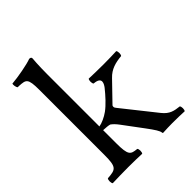

<svg xmlns="http://www.w3.org/2000/svg" viewBox="-201 -805 914 914"><g transform="rotate(-45 256.0 -348.0)"><path d="M86 -122C86 -39 75 -35 19 -31C13 -25 13 -4 19 2C52 1 86 0 126 0C161 0 194 1 217 2C223 -4 223 -25 217 -31C176 -35 165 -39 165 -122V-209C184 -208 198 -207 208 -204C219 -196 228 -187 240 -171L313 -73C342 -34 354 -15 355 -3C355 0 356 2 359 2C379 1 401 0 421 0C452 0 483 1 503 2C509 -4 509 -25 503 -31C469 -35 444 -39 417 -73L285 -239C281 -244 278 -248 278 -253C278 -257 278 -259 282 -263L370 -354C400 -386 435 -394 475 -398C481 -404 481 -425 475 -431C452 -430 424 -429 388 -429C350 -429 313 -430 290 -431C284 -425 284 -404 290 -398C346 -394 322 -359 313 -347C290 -318 259 -284 233 -265C211 -249 184 -237 165 -234V-583C165 -648 169 -688 169 -688C169 -695 165 -698 156 -698C131 -688 56 -674 16 -671C14 -663 16 -647 22 -641C25 -641 28 -641 31 -641C75 -638 86 -638 86 -559Z"/></g></svg>

Font: Libertinus Math
Style: Regular
Weight: 400
Designer: Philipp H. Poll, Khaled Hosny
Foundry: Caleb Maclennan
Version: Version 7.050;RELEASE